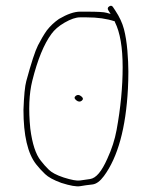

<svg xmlns="http://www.w3.org/2000/svg" viewBox="-20 -621 521 675"><path d="M246.2 -284C240.4 -279.3 241 -274.2 248.1 -268.5C255.2 -262.8 261.7 -262.3 267.5 -267C273.3 -271.7 272.7 -276.8 265.6 -282.5C258.5 -288.2 252.1 -288.7 246.2 -284ZM384.2 -543C402.2 -507 411.2 -454.2 411.2 -384.7C411.2 -315.1 404.1 -241.6 389.9 -164.1C383.7 -130.2 372.8 -96.5 357.3 -63C337.5 -18.5 318.1 5.4 296.3 8.5C283.8 10.2 272.1 11.8 261.3 13.5C250.4 15.2 231.3 11.7 203.8 3C177.5 -5.7 161.5 -14.8 151.5 -24.5C141.5 -34.2 132.2 -44.7 123.5 -56C105.7 -77.9 93.3 -115.6 86.5 -169C79.8 -235.7 82.2 -291.7 93.5 -337C112 -411.1 134.5 -466.1 161 -502C171.3 -516 185.7 -529.2 207.1 -541.5C228.5 -553.8 246.6 -560 261.3 -560H283.8C323.9 -560 355.3 -555.3 383.3 -546C383.9 -545.3 384.2 -544.3 384.2 -543ZM283.8 -580H261.3C241.2 -580 216.6 -571.5 187.5 -554.5C170.5 -542.8 156.5 -529.3 144.5 -514C133.8 -498.7 123.5 -481.2 113.6 -461.7C103.6 -442.1 89.9 -400.2 72.4 -335.8C67.6 -318.4 64.3 -284.8 62.5 -235C62.5 -145.2 77.3 -81.4 107 -43.5C116.7 -31.2 127.2 -19.7 138.5 -9C149.8 1.7 168 12 195.6 22C226.9 32 249 35.8 261.9 33.5C274.8 31.2 289.2 29.2 305 27.5C318.9 25.8 331.9 16 345.3 -2C394.3 -68.3 422.5 -170.8 429.8 -309.5C430.8 -328.5 431.3 -348.5 431.3 -369.5C431.3 -390.5 430.1 -415.2 427.8 -443.5C425.4 -471.8 421.4 -496.8 415.8 -518.5C410.1 -540.1 400 -561.9 385.3 -584L377.3 -596C373.9 -601.3 369.4 -602.2 363.8 -598.5C358.1 -594.8 357.3 -590 361.3 -584L368.3 -573C368.9 -572.3 369.1 -572 368.8 -572C368.4 -572 363.7 -573.3 354.7 -576C345.6 -578.7 323.8 -580 283.8 -580Z"/></svg>

Font: Proton
Style: RgExt
Weight: 500
Version: Version 1.017